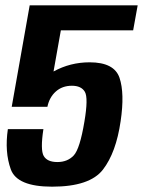

<svg xmlns="http://www.w3.org/2000/svg" viewBox="-20 -695 537 721"><path d="M175.5 6Q44 6 20.5 -59.2Q-3 -124.5 9.5 -210H143Q131 -132 144.2 -109.2Q157.5 -86.5 195.5 -86.5Q233.5 -86.5 256.8 -111.2Q280 -136 297 -238.5Q312 -327 298.8 -350Q285.5 -373 250 -373Q214 -373 189.8 -351.5Q165.5 -330 158 -294H24L91.5 -675H497L480 -581H208.5L181 -426.5Q243.5 -461 316.5 -461Q409 -461 428.8 -402.8Q448.5 -344.5 433 -240Q416 -122 366.5 -58Q317 6 175.5 6Z"/></svg>

Font: Anybody SemiBold
Style: Italic
Weight: 600
Italic angle: -10°
Designer: Tyler Finck
Foundry: Etcetera Type Company
Version: Version 1.010; ttfautohint (v1.8.3) -l 8 -r 50 -G 200 -x 14 